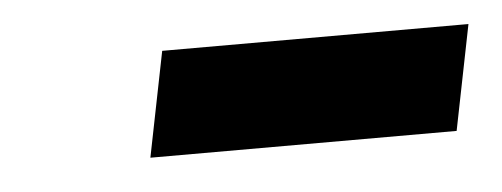

<svg xmlns="http://www.w3.org/2000/svg" viewBox="-25 -642 452 173"><g transform="rotate(-5 201.0 -555.5)"><path d="M106 -508 125 -603H402L383 -508Z"/></g></svg>

Font: Ysabeau ExtraBold
Style: Italic
Weight: 800
Italic angle: -12°
Designer: Christian Thalmann (Catharsis Fonts)
Version: Version 2.002